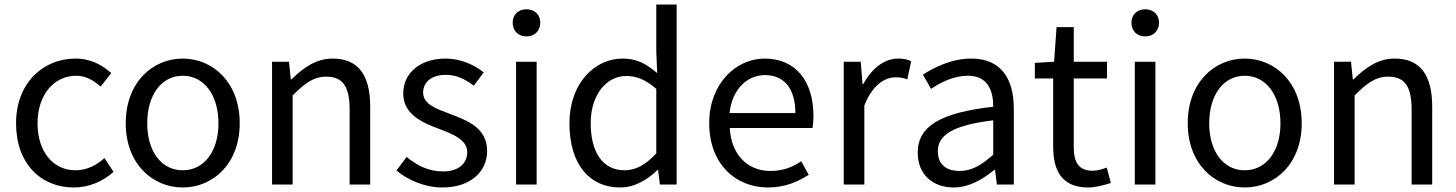

<svg xmlns="http://www.w3.org/2000/svg" viewBox="-20 -816 6438 849"><path d="M306 13C371 13 433 -12 482 -56L442 -117C408 -86 364 -63 314 -63C214 -63 146 -146 146 -271C146 -396 218 -481 317 -481C360 -481 393 -461 425 -433L472 -493C433 -527 384 -557 313 -557C174 -557 51 -452 51 -271C51 -91 162 13 306 13Z M788 13C921 13 1040 -91 1040 -271C1040 -452 921 -557 788 -557C655 -557 536 -452 536 -271C536 -91 655 13 788 13ZM788 -63C694 -63 631 -146 631 -271C631 -396 694 -481 788 -481C882 -481 946 -396 946 -271C946 -146 882 -63 788 -63Z M1183 0H1274V-394C1329 -449 1367 -477 1423 -477C1495 -477 1526 -434 1526 -332V0H1617V-344C1617 -483 1565 -557 1451 -557C1377 -557 1321 -516 1269 -465H1266L1258 -543H1183Z M1936 13C2064 13 2134 -60 2134 -148C2134 -251 2047 -283 1968 -313C1907 -336 1851 -355 1851 -407C1851 -449 1883 -485 1952 -485C2000 -485 2038 -465 2075 -437L2119 -496C2077 -529 2018 -557 1951 -557C1833 -557 1763 -489 1763 -403C1763 -311 1846 -274 1922 -246C1982 -223 2046 -199 2046 -143C2046 -96 2011 -58 1939 -58C1874 -58 1825 -84 1778 -122L1733 -62C1785 -19 1859 13 1936 13Z M2262 0H2353V-543H2262ZM2308 -655C2344 -655 2369 -679 2369 -716C2369 -751 2344 -775 2308 -775C2272 -775 2247 -751 2247 -716C2247 -679 2272 -655 2308 -655Z M2722 13C2787 13 2844 -22 2887 -64H2890L2898 0H2972V-796H2882V-587L2886 -493C2838 -533 2797 -557 2733 -557C2609 -557 2498 -447 2498 -271C2498 -90 2586 13 2722 13ZM2742 -63C2646 -63 2592 -141 2592 -272C2592 -396 2661 -480 2749 -480C2794 -480 2835 -464 2882 -423V-138C2836 -88 2792 -63 2742 -63Z M3376 13C3450 13 3508 -12 3556 -43L3523 -103C3483 -76 3440 -60 3387 -60C3284 -60 3213 -134 3207 -250H3573C3575 -263 3577 -282 3577 -302C3577 -457 3499 -557 3361 -557C3235 -557 3116 -447 3116 -271C3116 -92 3232 13 3376 13ZM3206 -316C3217 -422 3285 -484 3362 -484C3447 -484 3497 -425 3497 -316Z M3711 0H3802V-349C3838 -442 3894 -474 3939 -474C3961 -474 3974 -472 3992 -465L4009 -545C3992 -554 3975 -557 3951 -557C3890 -557 3835 -513 3797 -444H3794L3786 -543H3711Z M4197 13C4264 13 4325 -22 4377 -65H4380L4388 0H4463V-334C4463 -468 4407 -557 4275 -557C4188 -557 4111 -518 4061 -486L4097 -423C4140 -452 4197 -481 4260 -481C4349 -481 4372 -414 4372 -344C4141 -318 4038 -259 4038 -141C4038 -43 4106 13 4197 13ZM4223 -60C4169 -60 4127 -85 4127 -147C4127 -217 4189 -262 4372 -284V-132C4319 -85 4276 -60 4223 -60Z M4792 13C4825 13 4861 3 4892 -7L4874 -75C4856 -68 4831 -61 4812 -61C4749 -61 4728 -99 4728 -166V-469H4875V-543H4728V-696H4652L4641 -543L4556 -538V-469H4637V-168C4637 -60 4676 13 4792 13Z M4998 0H5089V-543H4998ZM5044 -655C5080 -655 5105 -679 5105 -716C5105 -751 5080 -775 5044 -775C5008 -775 4983 -751 4983 -716C4983 -679 5008 -655 5044 -655Z M5484 13C5617 13 5736 -91 5736 -271C5736 -452 5617 -557 5484 -557C5351 -557 5232 -452 5232 -271C5232 -91 5351 13 5484 13ZM5484 -63C5390 -63 5327 -146 5327 -271C5327 -396 5390 -481 5484 -481C5578 -481 5642 -396 5642 -271C5642 -146 5578 -63 5484 -63Z M5879 0H5970V-394C6025 -449 6063 -477 6119 -477C6191 -477 6222 -434 6222 -332V0H6313V-344C6313 -483 6261 -557 6147 -557C6073 -557 6017 -516 5965 -465H5962L5954 -543H5879Z"/></svg>

Font: Source Han Sans TC
Style: Regular
Weight: 400
Designer: Ryoko NISHIZUKA 西塚涼子 (kana, bopomofo & ideographs); Paul D. Hunt (Latin, Greek & Cyrillic); Sandoll Communications 산돌커뮤니
Foundry: Adobe
Version: Version 2.002;hotconv 1.0.116;makeotfexe 2.5.65601